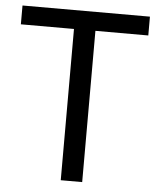

<svg xmlns="http://www.w3.org/2000/svg" viewBox="-52 -759 659 803"><g transform="rotate(5 278.0 -357.0)"><path d="M323 0H233V-635H10V-714H545V-635H323Z"/></g></svg>

Font: Noto Sans IKEA
Style: Regular
Weight: 400
Designer: Monotype Design Team
Foundry: Monotype Imaging Inc.
Version: Version 2.001